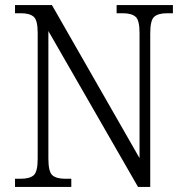

<svg xmlns="http://www.w3.org/2000/svg" viewBox="-20 -734 729 754"><path d="M39 0V-32H61Q96 -32 112 -45.5Q128 -59 128 -111V-605Q128 -655 112 -668.5Q96 -682 62 -682H39V-714H184L528 -113V-605Q528 -655 512 -668.5Q496 -682 462 -682H438V-714H659V-682H636Q602 -682 586 -668.5Q570 -655 570 -603V0H522L170 -612V-111Q170 -59 186 -45.5Q202 -32 236 -32H260V0Z"/></svg>

Font: Noto Serif Ethiopic SemiCondensed Light
Style: Regular
Weight: 300
Width: 4
Designer: Monotype Design Team
Foundry: Monotype Imaging Inc.
Version: Version 2.102; ttfautohint (v1.8.4.7-5d5b)